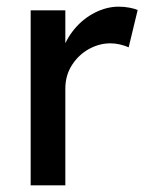

<svg xmlns="http://www.w3.org/2000/svg" viewBox="-20 -556 443 576"><path d="M311 -426Q278 -426 247 -409Q216 -392 196 -361Q176 -330 176 -290V0H72V-525H176V-360L166 -400Q177 -437 203 -468.5Q229 -500 264.5 -518Q300 -536 336 -536Q353 -536 368.5 -533Q384 -530 393 -526L366 -414Q355 -419 340.5 -422.5Q326 -426 311 -426Z"/></svg>

Font: Lexend
Style: Regular
Weight: 400
Designer: Thomas Jockin
Foundry: Lexend
Version: Version 1.000